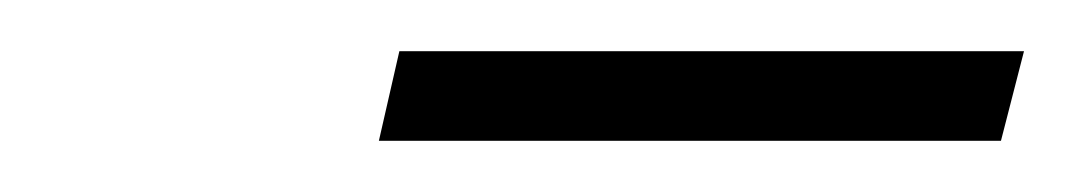

<svg xmlns="http://www.w3.org/2000/svg" viewBox="-20 -307 423 75"><path d="M371 -252 380 -287H136L128 -252Z"/></svg>

Font: RazerF5 Thin
Style: Italic
Weight: 250
Foundry: Razer Inc.
Version: Version 2